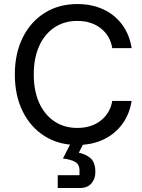

<svg xmlns="http://www.w3.org/2000/svg" viewBox="-20 -705 700 948"><path d="M361.7 10.8Q270 10.8 200.4 -32.9Q130.8 -76.7 92.1 -155Q53.3 -233.3 53.3 -337.5Q53.3 -440.8 92.1 -519.2Q130.8 -597.5 200.4 -641.2Q270 -685 361.7 -685Q433.3 -685 490 -658.8Q546.7 -632.5 582.9 -583.8Q619.2 -535 630 -467.5H534.2Q524.2 -528.3 477.9 -565Q431.7 -601.7 361.7 -601.7Q296.7 -601.7 247.9 -568.8Q199.2 -535.8 172.9 -476.7Q146.7 -417.5 146.7 -337.5Q146.7 -257.5 172.9 -198.3Q199.2 -139.2 247.9 -106.3Q296.7 -73.3 361.7 -73.3Q431.7 -73.3 477.9 -110Q524.2 -146.7 534.2 -206.7H630Q619.2 -140 582.9 -91.2Q546.7 -42.5 490 -15.8Q433.3 10.8 361.7 10.8ZM265 223.3V160H372.5V136.7Q372.5 105.8 350 93.8Q327.5 81.7 290.8 77.5L343.3 -25H406.7L369.2 49.2Q403.3 55.8 427.1 76.2Q450.8 96.7 450.8 145Q450.8 178.3 431.2 200.8Q411.7 223.3 374.2 223.3Z"/></svg>

Font: Funnel Sans Light
Style: Regular
Weight: 400
Version: Version 1.000